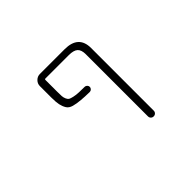

<svg xmlns="http://www.w3.org/2000/svg" viewBox="-144 -818 1288 1288"><g transform="rotate(-45 500.0 -174.5)"><path d="M649.4 -420.9Q649.4 -461.9 629.9 -479.5Q610.4 -497.1 564.5 -497.1H342.8Q335.9 -497.1 335.9 -490.2V-380.9Q335.9 -350.6 336.9 -335.9Q337.9 -321.3 344.2 -307.1Q350.6 -293 358.9 -288.1Q367.2 -283.2 388.7 -278.3Q410.2 -273.4 436.5 -272.5Q456.1 -271.5 489.3 -271.5Q499 -271.5 506.3 -264.2Q513.7 -256.8 513.7 -247.1Q513.7 -237.3 506.3 -230Q499 -222.7 489.3 -222.7Q438.5 -223.6 409.2 -226.6Q372.1 -229.5 343.8 -237.3Q315.4 -245.1 303.2 -265.1Q291 -285.2 285.6 -310.5Q280.3 -335.9 280.3 -379.9V-487.3Q280.3 -510.7 297.4 -527.8Q314.5 -544.9 337.9 -544.9H572.3Q704.1 -544.9 704.1 -424.8V168.9Q704.1 180.7 696.3 188.5Q688.5 196.3 676.8 196.3Q665 196.3 657.2 188.5Q649.4 180.7 649.4 168.9Z"/></g></svg>

Font: Rounded Mgen+ 1m light
Style: Regular
Weight: 200
Designer: [Source Han Sans]
Ryoko NISHIZUKA  (kana & ideographs); Paul D. Hunt (Latin, Greek & Cyrillic); Wenlong ZHANG  (bopomofo
Version: Version 1.059.20150602